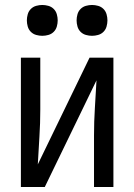

<svg xmlns="http://www.w3.org/2000/svg" viewBox="-20 -752 540 772"><path d="M64 0V-520H142V-312Q142 -257 138.5 -202Q135 -147 132 -91L340 -520H436V0H358V-208Q358 -263 361.5 -318Q365 -373 368 -429L160 0ZM350 -608Q338 -608 325.5 -611.5Q313 -615 304 -624Q295 -633 291.5 -645.5Q288 -658 288 -670Q288 -682 291.5 -694.5Q295 -707 304 -716Q313 -725 325.5 -728.5Q338 -732 350 -732Q362 -732 374.5 -728.5Q387 -725 396 -716Q405 -707 408.5 -694.5Q412 -682 412 -670Q412 -658 408.5 -645.5Q405 -633 396 -624Q387 -615 374.5 -611.5Q362 -608 350 -608ZM150 -608Q138 -608 125.5 -611.5Q113 -615 104 -624Q95 -633 91.5 -645.5Q88 -658 88 -670Q88 -682 91.5 -694.5Q95 -707 104 -716Q113 -725 125.5 -728.5Q138 -732 150 -732Q162 -732 174.5 -728.5Q187 -725 196 -716Q205 -707 208.5 -694.5Q212 -682 212 -670Q212 -658 208.5 -645.5Q205 -633 196 -624Q187 -615 174.5 -611.5Q162 -608 150 -608Z"/></svg>

Font: Iosevka Term Curly
Style: Regular
Weight: 400
Designer: Belleve Invis
Foundry: Belleve Invis
Version: Version 32.3.0